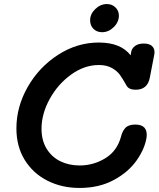

<svg xmlns="http://www.w3.org/2000/svg" viewBox="-20 -924 783 948"><path d="M743 -666Q743 -660 742 -656L720 -542Q709 -481 650 -481Q616 -481 605 -501Q586 -535 572 -554.5Q558 -574 532 -588.5Q506 -603 468 -603Q397 -603 331.5 -556Q266 -509 225.5 -435.5Q185 -362 185 -288Q185 -231 210 -190Q235 -149 277.5 -128Q320 -107 373 -107Q442 -107 500.5 -143Q559 -179 578 -251Q584 -276 599 -292.5Q614 -309 648 -309Q710 -309 704 -248Q696 -191 655 -132.5Q614 -74 541.5 -35Q469 4 373 4Q285 4 214 -32Q143 -68 102 -134.5Q61 -201 61 -290Q61 -397 117 -495Q173 -593 267 -653.5Q361 -714 468 -714Q576 -714 625 -651L628 -669Q632 -687 648 -698Q664 -709 690 -709Q716 -709 729.5 -697.5Q743 -686 743 -666ZM425 -824Q425 -855 450.5 -879.5Q476 -904 508 -904Q533 -904 550 -887.5Q567 -871 567 -847Q567 -815 541.5 -790Q516 -765 484 -765Q458 -765 441.5 -781.5Q425 -798 425 -824Z"/></svg>

Font: Mali SemiBold
Style: Italic
Weight: 600
Italic angle: -10°
Version: Version 1.000; ttfautohint (v1.6)